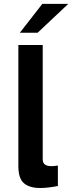

<svg xmlns="http://www.w3.org/2000/svg" viewBox="-20 -932 362 962"><path d="M181 10Q129 10 100.5 -13.5Q72 -37 72 -99.5V-706.5H194V-133Q194 -99.5 237.5 -99.5Q250 -99.5 270 -102.5V0Q218.5 10 181 10ZM168.5 -768H79.5L192 -912.5H322Z"/></svg>

Font: Acari Sans
Style: Bold
Weight: 700
Designer: Alfredo Marco Pradil and Stefan Peev (font) & Cristiano Sobral (main changes)
Foundry: Alfredo Marco Pradil and Stefan Peev (font) & Cristiano Sobral (main changes)
Version: Version 1.063; ttfautohint (v1.8.3)